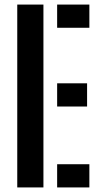

<svg xmlns="http://www.w3.org/2000/svg" viewBox="-20 -820 439 840"><path d="M55.5 0V-800H170V0ZM230 -698.5V-800H371V-698.5ZM230 -354V-455.5H361V-354ZM230 0V-101.5H371V0Z"/></svg>

Font: Big Shoulders Stencil Text
Style: Bold
Weight: 700
Designer: Patric King
Foundry: XO Type Co
Version: Version 1.000